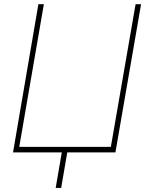

<svg xmlns="http://www.w3.org/2000/svg" viewBox="-20 -731 721 921"><path d="M164.1 -710.9H190.4L72.3 -26.4H511.7L630.4 -710.9H656.7L533.7 0H302.7L273.4 170.4H247.1L276.4 0H42.5Z"/></svg>

Font: Roboto Thin
Style: Italic
Weight: 250
Italic angle: -12°
Designer: Google
Version: Version 2.134; 2016